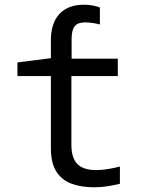

<svg xmlns="http://www.w3.org/2000/svg" viewBox="-20 -785 603 815"><path d="M380 10Q327 10 285.5 -4.5Q244 -19 220 -55.5Q196 -92 196 -156V-462H54V-520L196 -538V-614Q196 -687 232.5 -726Q269 -765 336 -765Q355 -765 374 -761.5Q393 -758 404 -753V-681Q395 -684 376.5 -687Q358 -690 340 -690Q310 -690 297 -673.5Q284 -657 284 -621V-536H480V-462H283V-172Q283 -115 308 -89Q333 -63 389 -63Q412 -63 439 -67.5Q466 -72 489 -78V-5Q465 1 437 5.5Q409 10 380 10Z"/></svg>

Font: Noto Sans Mono SemiCondensed
Style: Regular
Weight: 400
Width: 4
Designer: Monotype Design Team
Foundry: Monotype Imaging Inc.
Version: Version 2.014